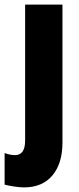

<svg xmlns="http://www.w3.org/2000/svg" viewBox="-58 -573 343 833"><path d="M46 240Q28 240 2 236Q-24 232 -38 228V91Q-14 100 7 100Q51 100 51 37V-553H213V45Q213 136 169.5 188Q126 240 46 240Z"/></svg>

Font: Noto Sans Khmer UI ExtraCondensed Black
Style: Regular
Weight: 900
Width: 2
Designer: Danh Hong and the Monotype Design Team
Foundry: Monotype Imaging Inc.
Version: Version 2.002; ttfautohint (v1.8.4.7-5d5b)